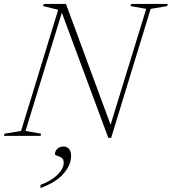

<svg xmlns="http://www.w3.org/2000/svg" viewBox="-47 -690 872 975"><path d="M718 -645 517.5 10H503L267 -625.5L82.5 -25L162 -11L159 0H-27L-24 -11L60 -25L248.5 -640.5L172 -659L175.5 -670H288L514.5 -56.5L695.5 -645L616 -659L619 -670H805L802 -659ZM232 92.5Q232 78 243.8 66Q255.5 54 275.5 54Q293 54 303.5 66.5Q314 79 314 102Q314 147 276.5 191Q239 235 158.5 265V249Q213.5 228.5 245 197.5Q276.5 166.5 276.5 136Q276.5 118.5 265.5 111.2Q254.5 104 243.2 100.8Q232 97.5 232 92.5Z"/></svg>

Font: Newsreader Text ExtraLight
Style: Italic
Weight: 275
Italic angle: -17°
Designer: Hugues Gentile
Foundry: Production Type
Version: Version 1.001